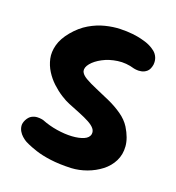

<svg xmlns="http://www.w3.org/2000/svg" viewBox="-121 -749 776 846"><g transform="rotate(20 267.0 -326.5)"><path d="M305 -2Q250 0 208.5 -5.5Q167 -11 138.5 -20.5Q110 -30 96 -36.5Q82 -43 82 -43Q82 -43 75.5 -47Q69 -51 60 -59Q51 -67 44.5 -78Q38 -89 36.5 -102Q35 -115 43 -131Q52 -148 64.5 -154.5Q77 -161 89 -161.5Q101 -162 109 -160.5Q117 -159 117 -159Q152 -145 190 -139Q228 -133 260.5 -135Q293 -137 315 -146.5Q337 -156 340 -174Q342 -188 332.5 -199.5Q323 -211 303.5 -221.5Q284 -232 258 -242.5Q232 -253 202 -265Q184 -272 160.5 -287Q137 -302 115 -322.5Q93 -343 77 -368.5Q61 -394 54.5 -423.5Q48 -453 57 -487Q66 -521 95 -556Q125 -592 160 -612.5Q195 -633 231 -642Q267 -651 299.5 -652Q332 -653 358 -650Q384 -647 399 -643Q414 -639 414 -639Q414 -639 422.5 -636.5Q431 -634 443.5 -628Q456 -622 468 -612.5Q480 -603 486.5 -588Q493 -573 491 -554Q487 -531 475.5 -521Q464 -511 450 -508.5Q436 -506 426 -507.5Q416 -509 416 -509Q376 -521 337.5 -515.5Q299 -510 269 -494Q239 -478 223 -458.5Q207 -439 211 -422Q216 -407 237.5 -394.5Q259 -382 291 -368.5Q323 -355 357.5 -339.5Q392 -324 421.5 -303.5Q451 -283 468 -256Q495 -212 498 -174Q501 -136 485.5 -105Q470 -74 441.5 -52Q413 -30 377.5 -17Q342 -4 305 -2Z"/></g></svg>

Font: Sour Gummy Black
Style: Bold
Weight: 700
Version: Version 1.000